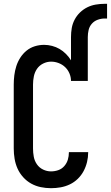

<svg xmlns="http://www.w3.org/2000/svg" viewBox="-20 -978 581 1006"><path d="M247 8Q220 8 193.5 2.5Q167 -3 143.5 -16Q120 -29 101.5 -49.5Q83 -70 72 -94.5Q61 -119 56.5 -146Q52 -173 52 -200V-535Q52 -559 55 -583.5Q58 -608 65.5 -631.5Q73 -655 86.5 -676Q100 -697 119 -712.5Q138 -728 162 -735.5Q186 -743 211 -743Q232 -743 253 -737.5Q274 -732 292 -721.5Q310 -711 325.5 -695.5Q341 -680 352 -662V-784Q352 -808 356 -831Q360 -854 371 -875Q382 -896 399 -912.5Q416 -929 437 -939.5Q458 -950 481.5 -954Q505 -958 528 -958H541V-881H528Q510 -881 492 -874.5Q474 -868 461.5 -854Q449 -840 444.5 -821.5Q440 -803 440 -784V-554H352Q352 -574 344 -593Q336 -612 321.5 -626Q307 -640 287.5 -647.5Q268 -655 248 -655Q226 -655 206 -645Q186 -635 174 -617.5Q162 -600 157.5 -578.5Q153 -557 153 -535V-200Q153 -178 157 -156.5Q161 -135 173.5 -117Q186 -99 206 -89.5Q226 -80 247 -80Q267 -80 285.5 -86.5Q304 -93 317 -108Q330 -123 335.5 -141.5Q341 -160 341 -180V-181H442V-179Q442 -154 436 -129Q430 -104 418 -81.5Q406 -59 387.5 -41Q369 -23 346 -12Q323 -1 298 3.5Q273 8 247 8Z"/></svg>

Font: Iosevka SS18 Semibold
Style: Regular
Weight: 600
Monospace: yes
Designer: Belleve Invis
Foundry: Belleve Invis
Version: Version 25.1.1; ttfautohint (v1.8.4)